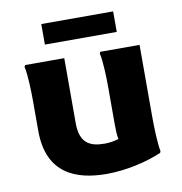

<svg xmlns="http://www.w3.org/2000/svg" viewBox="-82 -796 837 884"><g transform="rotate(-10 337.0 -354.0)"><path d="M505 -720H169V-624H505ZM598 -210V-547H414L411 -539C420 -503 422 -420 422 -380V-207C422 -178 423 -155 427 -137C407 -131 384 -127 361 -127C292 -127 246 -150 246 -243V-547H63L59 -539C68 -503 70 -420 70 -380V-238C70 -36 206 12 347 12C440 12 539 -12 605 -41L608 -49C600 -85 598 -170 598 -210Z"/></g></svg>

Font: Kufam Arabic Latin Roman Bold
Style: Regular
Weight: 700
Designer: Wael Morcos & Artur Schmal
Version: Version 1.200;PS 001.200;hotconv 1.0.88;makeotf.lib2.5.64775